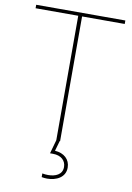

<svg xmlns="http://www.w3.org/2000/svg" viewBox="-98 -761 712 1033"><g transform="rotate(10 257.5 -244.5)"><path d="M204 188V208C214 210 224 211 234 211C283 211 333 188 333 134C333 89 300 59 250 56L266 0H268V-681H501V-700H14V-681H247V-1L226 74H242C287 74 313 99 313 134C313 176 275 191 236 191C225 191 214 190 204 188Z"/></g></svg>

Font: Chess Sans Thin
Style: Regular
Weight: 100
Designer: Wolf Bōese
Foundry: Wolf Bōese
Version: Version 7.223;Glyphs 3.3 (3306)